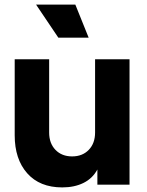

<svg xmlns="http://www.w3.org/2000/svg" viewBox="-20 -804 639 836"><path d="M44 -215V-546H194V-227Q194 -180 221.5 -151.5Q249 -123 294 -123Q339 -123 366.5 -151.5Q394 -180 394 -227V-546H544V0H404V-66Q383 -27 343.5 -7.5Q304 12 251 12Q153 12 98.5 -49.5Q44 -111 44 -215ZM137 -784H308L366 -640H234Z"/></svg>

Font: Evergrow Sans 
Style: ExtraBold
Weight: 800
Foundry: 10Web
Version: Version 1.000